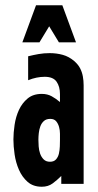

<svg xmlns="http://www.w3.org/2000/svg" viewBox="-20 -699 373 730"><path d="M213 -30Q197 -14 180 -1.5Q163 11 139 11Q106 11 85 -7.5Q64 -26 52 -53.5Q40 -81 35.5 -112Q31 -143 31 -169Q31 -194 35.5 -224.5Q40 -255 52 -281Q64 -307 85 -324.5Q106 -342 139 -342Q160 -342 176.5 -333Q193 -324 208 -311V-341Q208 -370 195 -388.5Q182 -407 150 -407Q119 -407 87 -394V-485Q107 -490 127 -493.5Q147 -497 169 -497Q195 -497 218.5 -490.5Q242 -484 262 -467Q277 -454 284.5 -439.5Q292 -425 295 -408.5Q298 -392 298 -374.5Q298 -357 298 -339V0H213ZM170 -84Q185 -84 193 -93Q201 -102 204 -115Q207 -128 207.5 -142.5Q208 -157 208 -167Q208 -177 208 -190.5Q208 -204 204.5 -216.5Q201 -229 193.5 -238Q186 -247 171 -247Q156 -247 147 -239Q138 -231 133.5 -219Q129 -207 127.5 -193Q126 -179 126 -168Q126 -157 127 -142.5Q128 -128 132.5 -115Q137 -102 146 -93Q155 -84 170 -84ZM117 -679H217L269 -538H204L167 -599L130 -538H65Z"/></svg>

Font: Osterbar
Style: Regular
Weight: 500
Width: 3
Designer: Peter Wiegel, Basierend auf Erbar schmal-halbfette Grotesk v. Jacob Erbar
Foundry: Peter Wiegel
Version: Version 1.0